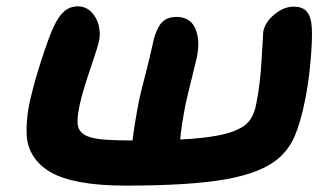

<svg xmlns="http://www.w3.org/2000/svg" viewBox="-20 -643 1024 604"><path d="M375 -59.1Q292 -59.1 232.7 -70.1Q173.3 -81.1 137.9 -102.1Q102.5 -123 83.7 -153.6Q64.9 -184.1 63.7 -223.1Q62.5 -262.2 70.8 -309.1Q83.5 -371.1 109.1 -450.7Q134.8 -530.3 149.9 -561Q164.6 -592.3 182.4 -607.7Q200.2 -623 225.1 -623Q249.5 -623 266.8 -605.7Q284.2 -588.4 290.3 -564Q296.4 -539.6 292 -516.1Q288.6 -498 263.4 -424.3Q238.3 -350.6 230 -310.1Q221.7 -270 224.6 -250.5Q227.5 -231 244.1 -220.2Q261.7 -208.5 297.9 -204.8Q334 -201.2 397 -201.2Q401.4 -244.1 418 -330.1Q423.3 -354 438.5 -413.1Q453.6 -472.2 459 -498Q462.9 -518.1 467.5 -532Q472.2 -545.9 480.2 -560.3Q488.3 -574.7 502 -582.3Q515.6 -589.8 534.2 -589.8Q578.6 -589.8 594.5 -553Q610.4 -516.1 599.1 -461.9Q594.7 -442.4 582.3 -392.6Q569.8 -342.8 564 -315.9Q550.8 -249.5 546.9 -204.1Q681.2 -210.9 730 -236.8Q754.9 -248.5 767.6 -267.1Q780.3 -285.6 786.1 -315.9Q798.8 -378.9 803.2 -459.7Q807.6 -540.5 808.1 -543Q813.5 -572.8 843 -597.4Q872.6 -622.1 903.8 -622.1Q933.1 -622.1 946.3 -605.2Q959.5 -588.4 960.9 -554.2Q962.9 -521.5 957.3 -454.8Q951.7 -388.2 939.9 -329.1Q925.8 -258.3 907.2 -215.1Q888.7 -171.9 854 -143.1Q801.8 -99.1 690.7 -79.1Q579.6 -59.1 375 -59.1Z"/></svg>

Font: Shantell Sans Irregular
Style: Bold Italic
Weight: 700
Italic angle: -11.31°
Designer: Stephen Nixon, Anya Danilova, Shantell Martin
Foundry: Arrow Type
Version: Version 1.006;[9816181b4]